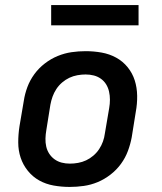

<svg xmlns="http://www.w3.org/2000/svg" viewBox="-20 -730 640 758"><path d="M255 8Q223 8 192 2.5Q161 -3 135 -17.5Q109 -32 90 -55.5Q71 -79 61.5 -107.5Q52 -136 52 -168Q52 -200 57 -232L74 -332Q78 -359 88 -386Q98 -413 115.5 -437Q133 -461 157 -479.5Q181 -498 208 -509Q235 -520 262.5 -524Q290 -528 318 -528Q350 -528 381 -522.5Q412 -517 438.5 -502.5Q465 -488 484 -464.5Q503 -441 512 -412.5Q521 -384 521.5 -352Q522 -320 516 -288L500 -188Q495 -161 485 -134Q475 -107 457.5 -83Q440 -59 416 -40.5Q392 -22 365.5 -11Q339 0 311 4Q283 8 255 8ZM256 -84Q272 -84 288.5 -87Q305 -90 320 -97Q335 -104 348.5 -115.5Q362 -127 371.5 -141.5Q381 -156 386.5 -171.5Q392 -187 394 -203L411 -303Q414 -320 414 -336.5Q414 -353 410.5 -368.5Q407 -384 399 -397Q391 -410 378.5 -419Q366 -428 350.5 -432Q335 -436 318 -436Q302 -436 285.5 -433Q269 -430 254 -423Q239 -416 225.5 -404.5Q212 -393 202.5 -378.5Q193 -364 187.5 -348.5Q182 -333 179 -317L163 -217Q160 -200 159.5 -183.5Q159 -167 162.5 -151.5Q166 -136 174.5 -123Q183 -110 195.5 -101Q208 -92 223.5 -88Q239 -84 256 -84ZM182 -630V-710H527V-630Z"/></svg>

Font: Iosevka SmBd Ex Obl
Style: Regular
Weight: 600
Width: 7
Italic angle: -9°
Monospace: yes
Designer: Belleve Invis
Foundry: Belleve Invis
Version: Version 32.5.0; ttfautohint (v1.8.4)